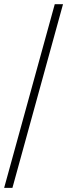

<svg xmlns="http://www.w3.org/2000/svg" viewBox="-40 -712 321 918"><path d="M-20.2 186.3 221.8 -691.9H261.3L19.4 186.3Z"/></svg>

Font: Playfair 5pt SemiExpanded Light Light
Style: Italic
Weight: 300
Italic angle: -15.6°
Version: Version 2.203